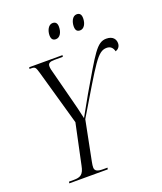

<svg xmlns="http://www.w3.org/2000/svg" viewBox="-163 -1012 940 1116"><g transform="rotate(-20 307.5 -454.5)"><path d="M434 -814C458 -814 474 -841 474 -875C474 -900 463 -909 446 -909C419 -909 406 -875 406 -848C406 -822 417 -814 434 -814ZM284 -814C309 -814 325 -841 325 -876C325 -900 314 -909 297 -909C270 -909 256 -875 256 -848C256 -822 268 -814 284 -814ZM70 0H308L310 -10H282C250 -10 232 -17 232 -39C232 -48 233 -57 236 -72L285 -319C458 -607 486 -666 543 -666C566 -666 580 -653 586 -629C603 -635 615 -648 615 -669C615 -692 601 -717 559 -717C500 -717 472 -659 349 -450C321 -401 297 -358 280 -327C273 -362 258 -422 248 -459L203 -633C197 -652 194 -667 194 -679C194 -697 206 -704 234 -704H286L288 -714H82L80 -704H91C116 -704 118 -698 129 -661L225 -322L172 -72C162 -20 142 -10 102 -10H72Z"/></g></svg>

Font: Noto Serif Display Condensed Light
Style: Italic
Weight: 300
Width: 3
Italic angle: -12°
Designer: Monotype Design Team
Foundry: Monotype Imaging Inc.
Version: Version 2.009